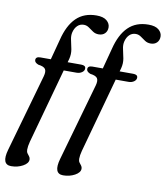

<svg xmlns="http://www.w3.org/2000/svg" viewBox="-108 -798 921 1062"><g transform="rotate(10 352.5 -266.5)"><path d="M56 -417Q56 -436 81.5 -436H140.5L171 -551Q191.5 -634 234.8 -676.2Q278 -718.5 348 -718.5Q386.5 -718.5 405.5 -702.5Q424.5 -686.5 424.5 -664.5Q424.5 -643.5 411.5 -630.5Q398.5 -617.5 376.5 -617.5Q358 -617.5 344 -627Q330 -636.5 316.8 -646Q303.5 -655.5 287.5 -655.5Q266.5 -655.5 252 -641.5Q237.5 -627.5 231.5 -603.5Q226.5 -583.5 232.2 -559.8Q238 -536 242.8 -509.5Q247.5 -483 240.5 -455.5L235 -436H311Q336.5 -436 336.5 -418.5Q336.5 -405.5 323.8 -396.5Q311 -387.5 293 -387.5H221.5L105.5 33.5Q98.5 60 98.5 79Q98.5 91.5 104 99Q109.5 106.5 115.2 113.8Q121 121 121 131Q121 152.5 91.8 168.5Q62.5 184.5 26.5 184.5Q-29.5 184.5 -5 98L118.5 -337Q126 -364 117.8 -377.2Q109.5 -390.5 77.5 -394.5Q56 -403 56 -417ZM348 -417Q348 -436 373.5 -436H432.5L463 -551Q483.5 -634 526.8 -676.2Q570 -718.5 640 -718.5Q678.5 -718.5 697.5 -702.5Q716.5 -686.5 716.5 -664.5Q716.5 -643.5 703.5 -630.5Q690.5 -617.5 668.5 -617.5Q650 -617.5 636 -627Q622 -636.5 608.8 -646Q595.5 -655.5 579.5 -655.5Q558.5 -655.5 544 -641.5Q529.5 -627.5 523.5 -603.5Q518.5 -583.5 524.2 -559.8Q530 -536 534.8 -509.5Q539.5 -483 532.5 -455.5L527 -436H603Q628.5 -436 628.5 -418.5Q628.5 -405.5 615.8 -396.5Q603 -387.5 585 -387.5H513.5L397.5 33.5Q390.5 60 390.5 79Q390.5 91.5 396 99Q401.5 106.5 407.2 113.8Q413 121 413 131Q413 152.5 383.8 168.5Q354.5 184.5 318.5 184.5Q262.5 184.5 287 98L410.5 -337Q418 -364 409.8 -377.2Q401.5 -390.5 369.5 -394.5Q348 -403 348 -417Z"/></g></svg>

Font: Fraunces 72pt Soft
Style: Italic
Weight: 400
Italic angle: -16°
Version: Version 1.000;[b76b70a41]